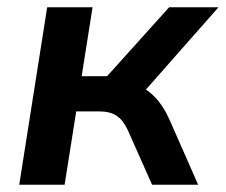

<svg xmlns="http://www.w3.org/2000/svg" viewBox="-20 -509 622 529"><path d="M33 0 110 -489H235L205 -299H275L446 -489H582L366 -244L333 -279Q358 -277 378.5 -264.5Q399 -252 416.5 -230.5Q434 -209 448 -177L526 0H399L335 -144Q325 -167 313.5 -179.5Q302 -192 287.5 -197Q273 -202 253 -202H190L158 0Z"/></svg>

Font: Nunito Sans 12pt ExtraLight
Style: Italic
Weight: 200
Italic angle: -9°
Designer: Vernon Adams
Foundry: Vernon Adams
Version: Version 3.101;gftools[0.9.27]